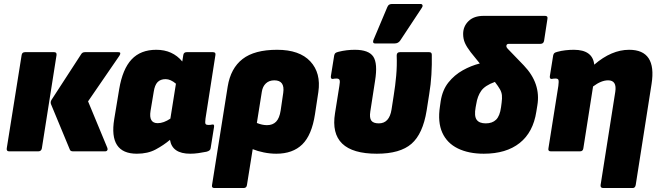

<svg xmlns="http://www.w3.org/2000/svg" viewBox="-20 -763 3323 968"><path d="M348 0Q335 0 332 -9L237 -238Q233 -249 240 -260L390 -491Q396 -500 408 -500H576Q586 -500 586.5 -495Q587 -490 582 -482L424 -252L521 -18Q524 -11 521 -5.5Q518 0 510 0ZM26 0Q12 0 14 -15L89 -485Q91 -500 106 -500H253Q267 -500 265 -485L191 -15Q188 0 173 0Z M670 12Q527 12 556 -163L581 -314Q598 -415 643.5 -463.5Q689 -512 768 -512Q850 -512 899 -453L904 -485Q906 -500 921 -500H1054Q1069 -500 1066 -485L1016 -165Q1013 -143 1016.5 -138Q1020 -133 1030 -133Q1037 -133 1041 -133.5Q1045 -134 1049 -135Q1062 -138 1059 -122L1042 -16Q1041 -3 1021 2Q1001 6 980 9Q959 12 939 12Q848 12 837 -58Q805 -31 765 -9.5Q725 12 670 12ZM739 -204Q729 -142 775 -142Q805 -142 839 -165L867 -341Q840 -364 815 -364Q789 -364 774.5 -349Q760 -334 755 -300Z M1061 185Q1046 185 1049 170L1128 -327Q1143 -419 1203 -465.5Q1263 -512 1377 -512Q1490 -512 1544.5 -453.5Q1599 -395 1585 -299L1568 -187Q1552 -82 1504 -35Q1456 12 1373 12Q1342 12 1310 5.5Q1278 -1 1254 -11L1225 170Q1223 185 1208 185ZM1300 -300 1275 -143Q1302 -132 1326 -132Q1355 -132 1372 -149.5Q1389 -167 1395 -206L1408 -295Q1417 -358 1363 -358Q1337 -358 1320.5 -342.5Q1304 -327 1300 -300Z M1880 12Q1636 12 1669 -192L1691 -330Q1695 -352 1692 -359.5Q1689 -367 1677 -367Q1670 -367 1666.5 -366.5Q1663 -366 1658 -365Q1647 -364 1648 -378L1665 -484Q1667 -492 1671 -495.5Q1675 -499 1687 -502Q1727 -512 1769 -512Q1839 -512 1862 -477.5Q1885 -443 1871 -356L1847 -201Q1842 -169 1852 -155Q1862 -141 1890 -141Q1943 -141 1954 -211L1965 -282Q1973 -331 1977.5 -381.5Q1982 -432 1980 -483Q1980 -500 1996 -500H2144Q2157 -500 2157 -487Q2158 -438 2155 -387Q2152 -336 2144 -289L2131 -206Q2112 -88 2054.5 -38Q1997 12 1880 12ZM1871 -544Q1863 -544 1861.5 -549.5Q1860 -555 1863 -562L1933 -728Q1937 -737 1943 -740Q1949 -743 1957 -743H2100Q2108 -743 2110 -737Q2112 -731 2107 -724L1998 -559Q1988 -544 1970 -544Z M2419 12Q2343 12 2288.5 -14.5Q2234 -41 2210 -94Q2186 -147 2198 -226L2202 -254Q2211 -310 2241 -347.5Q2271 -385 2313 -408.5Q2355 -432 2399 -443L2353 -500Q2333 -526 2324 -546.5Q2315 -567 2315 -592Q2315 -630 2342 -656.5Q2369 -683 2418 -683H2728Q2743 -683 2740 -668L2723 -557Q2720 -542 2705 -542H2546Q2533 -542 2533 -531Q2533 -524 2539 -518L2621 -433Q2708 -342 2689 -231L2684 -200Q2668 -96 2600 -42Q2532 12 2419 12ZM2378 -222Q2370 -178 2383 -159.5Q2396 -141 2429 -141Q2462 -141 2481 -159.5Q2500 -178 2506 -222L2509 -245Q2512 -267 2510.5 -282.5Q2509 -298 2500.5 -313Q2492 -328 2475 -350Q2425 -332 2406 -305Q2387 -278 2381 -238Z M2757 0Q2742 0 2745 -15L2795 -330Q2798 -353 2795.5 -360Q2793 -367 2781 -367Q2774 -367 2770.5 -366.5Q2767 -366 2762 -365Q2751 -364 2752 -378L2769 -484Q2771 -492 2775 -495.5Q2779 -499 2791 -502Q2809 -507 2830.5 -509.5Q2852 -512 2873 -512Q2968 -512 2976 -437Q3063 -512 3152 -512Q3292 -512 3265 -340L3185 170Q3182 185 3170 185H3022Q3006 185 3008 170L3082 -300Q3091 -358 3046 -358Q3011 -358 2970 -327L2921 -15Q2919 0 2904 0Z"/></svg>

Font: Sofia Sans ExtraBlack
Style: Italic
Weight: 1000
Italic angle: -9°
Designer: Botio Nikoltchev, Ani Petrova
Foundry: lettersoup
Version: Version 4.100; ttfautohint (v1.8.4.7-5d5b)